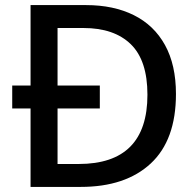

<svg xmlns="http://www.w3.org/2000/svg" viewBox="-20 -734 771 754"><path d="M318 -714Q426 -714 505.5 -674.5Q585 -635 628 -557Q671 -479 671 -365Q671 -184 572 -92Q473 0 297 0H100V-308H28V-398H100V-714ZM308 -624H206V-398H372V-308H206V-90H289Q559 -90 559 -362Q559 -497 493.5 -560.5Q428 -624 308 -624Z"/></svg>

Font: Noto Sans Syriac Medium
Style: Regular
Weight: 500
Designer: Patrick Giasson and the Monotype Design Team
Foundry: Monotype Imaging Inc.
Version: Version 3.000; ttfautohint (v1.8.4.7-5d5b)